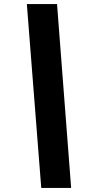

<svg xmlns="http://www.w3.org/2000/svg" viewBox="-20 -880 424 950"><path d="M262.2 -859.9 332 49.8H184.1L112.8 -859.9Z"/></svg>

Font: Sinkin Sans 700 Bold Italic
Style: Bold Italic
Weight: 700
Italic angle: -112°
Designer: Keith Bates
Foundry: K-Type
Version: Sinkin Sans (version 1.0)  by Keith Bates   •   © 2014   www